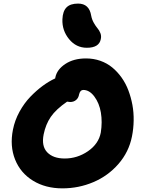

<svg xmlns="http://www.w3.org/2000/svg" viewBox="-20 -1035 788 1065"><path d="M461.9 -770Q402.3 -770 363 -818.1Q323.7 -866.2 326.2 -928.2Q328.1 -973.1 349.1 -994.1Q370.1 -1015.1 413.1 -1015.1Q475.1 -1015.1 485.8 -948.2Q489.7 -926.8 500.5 -908Q511.2 -889.2 521 -877.9Q530.8 -866.7 536.9 -851.1Q543 -835.4 539.1 -817.9Q529.8 -770 461.9 -770ZM326.2 9.8Q232.4 9.8 163.1 -32.7Q93.8 -75.2 63.7 -150.1Q33.7 -225.1 51.8 -315.9Q62 -367.7 88.1 -415.3Q114.3 -462.9 148.4 -498.3Q182.6 -533.7 217.3 -559.1Q252 -584.5 286.1 -600.1L287.1 -606Q295.9 -649.4 342.3 -680.2Q388.7 -710.9 457 -710.9Q499 -710.9 536.4 -697.8Q573.7 -684.6 602.5 -660.9Q631.3 -637.2 654.3 -605Q677.2 -572.8 691.9 -534.2Q706.5 -495.6 714.4 -453.4Q722.2 -411.1 721.4 -366.2Q720.7 -321.3 711.9 -277.8Q694.8 -191.9 637 -125.5Q579.1 -59.1 497.8 -24.7Q416.5 9.8 326.2 9.8ZM222.2 -290Q209 -224.6 241.9 -190.2Q274.9 -155.8 338.9 -155.8Q409.2 -155.8 468.3 -196.5Q527.3 -237.3 539.1 -299.8Q548.3 -357.9 539.6 -410.4Q530.8 -462.9 503.4 -499.5Q476.1 -536.1 441.9 -536.1Q424.8 -536.1 418.9 -512.2Q415.5 -491.7 402.1 -480.5Q388.7 -469.2 369.1 -469.2Q363.8 -469.2 352.1 -471.2Q290 -428.2 261.7 -386.7Q233.4 -345.2 222.2 -290Z"/></svg>

Font: Shantell Sans Normal
Style: Italic
Weight: 800
Italic angle: -11.31°
Designer: Stephen Nixon, Anya Danilova, Shantell Martin
Foundry: Arrow Type
Version: Version 1.006;[559af2be0]